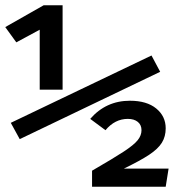

<svg xmlns="http://www.w3.org/2000/svg" viewBox="-31 -710 661 730"><path d="M120 -597 31 -549 -11 -607 135 -690H207V-369H120ZM10 -243 545 -499 578 -437 44 -181ZM440 -69H610L599 0H319V-61Q402 -109 440 -134Q478 -159 492.5 -177Q507 -195 507 -215Q507 -235 493 -246.5Q479 -258 455 -258Q406 -258 370 -215L312 -258Q372 -327 463 -327Q527 -327 563 -297.5Q599 -268 599 -222Q599 -191 584.5 -167.5Q570 -144 536 -121.5Q502 -99 440 -69Z"/></svg>

Font: Fira Mono Medium
Style: Regular
Weight: 500
Designer: Carrois Corporate & Edenspiekermann AG
Foundry: Carrois Corporate GbR & Edenspiekermann AG
Version: Version 3.206